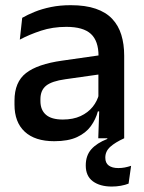

<svg xmlns="http://www.w3.org/2000/svg" viewBox="-20 -520 541 722"><path d="M349.5 0 353.5 -116 350 -131V-285L350.5 -309.5Q350.5 -366 321.8 -392.5Q293 -419 229.5 -419Q178 -419 134 -404.5Q90 -390 54.5 -371L63.5 -453Q83.5 -464.5 110.5 -475.5Q137.5 -486.5 171.5 -493.5Q205.5 -500.5 246 -500.5Q301.5 -500.5 340 -487.2Q378.5 -474 402 -449Q425.5 -424 436.2 -389Q447 -354 447 -311V0ZM184 11Q111.5 11 73 -24.8Q34.5 -60.5 34.5 -126.5V-141.5Q34.5 -211.5 77.8 -245.2Q121 -279 214 -292L361 -313L366.5 -242L225.5 -222Q175 -215 153.5 -197.8Q132 -180.5 132 -147V-140Q132 -106.5 152.8 -88.5Q173.5 -70.5 216 -70.5Q255 -70.5 283 -83.5Q311 -96.5 328.5 -118.2Q346 -140 352.5 -166.5L366 -101H348Q340 -71 321.5 -45.5Q303 -20 269.8 -4.5Q236.5 11 184 11ZM400.5 181.5Q356 181.5 329.2 161.8Q302.5 142 302.5 102.5V102Q302.5 65 323.2 41.5Q344 18 383.5 2.5V-7L447 -7.5V0Q413 15.5 394.5 32.2Q376 49 376 72.5V73Q376 93 389 102.5Q402 112 425 112Q437.5 112 449.2 109.8Q461 107.5 473 103.5L463.5 170.5Q451 175.5 434.5 178.5Q418 181.5 400.5 181.5Z"/></svg>

Font: Anek Latin Medium
Style: Regular
Weight: 500
Designer: Yesha Goshar
Foundry: Ek Type
Version: Version 1.003